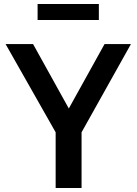

<svg xmlns="http://www.w3.org/2000/svg" viewBox="-20 -935 679 955"><path d="M256.8 -276.9 7.8 -715.8H144.5L333 -376H311.5L500 -715.8H631.3L385.7 -276.9V0H256.8ZM167 -835.4V-915H471.7V-835.4Z"/></svg>

Font: Monda SemiBold
Style: Regular
Weight: 600
Designer: Vernon Adams
Foundry: Vernon Adams
Version: Version 2.200